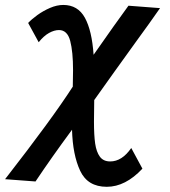

<svg xmlns="http://www.w3.org/2000/svg" viewBox="-49 -580 669 757"><path d="M235 -68.5Q153.5 42 91 135.5L-29 126.5Q157 -112.5 238 -238.5Q239 -279.5 239 -303.5Q239 -376 227.8 -418.8Q216.5 -461.5 183.5 -461.5Q165 -461.5 144.2 -450Q123.5 -438.5 103.5 -413.5L62 -489.5Q75.5 -504 98.2 -520.5Q121 -537 148.2 -548.8Q175.5 -560.5 200.5 -560.5Q258 -560.5 285.8 -509.8Q313.5 -459 320 -364Q408 -490 457.5 -557.5L582 -548Q541 -489 486.5 -414.5Q398 -292 322.5 -185.5Q321.5 -124.5 321.5 -100.5Q321.5 -47 326.2 -14Q331 19 344.8 37.8Q358.5 56.5 385.5 56.5Q432 56.5 468.5 3.5L512.5 85Q445.5 156.5 372 156.5Q296.5 156.5 267 93.2Q237.5 30 235 -68.5Z"/></svg>

Font: JuliaMono ExtraBoldItalic
Style: Regular
Weight: 800
Italic angle: -9°
Monospace: yes
Designer: cormullion
Foundry: corm
Version: Version 0.049; ttfautohint (v1.8.4)